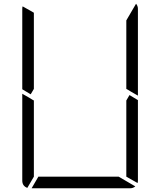

<svg xmlns="http://www.w3.org/2000/svg" viewBox="-20 -1006 856 1026"><path d="M672 -498 717 -471V-41Q717 -32 715 -28L655 -62V-70V-82V-83V-134V-265V-450V-469ZM144 -502 99 -529V-959Q99 -968 101 -972L161 -938V-928V-918V-866V-735V-548V-531ZM126 -2Q99 -12 99 -41V-500V-505L134 -485L152 -474L161 -469V-452V-265V-134V-83V-82V-72V-62ZM614 -62 703 -10Q691 0 676 0H408H149L185 -62H191H377H439ZM717 -959V-500V-495L682 -515L664 -526L655 -531V-550V-735V-866V-897L707 -986Q717 -974 717 -959Z"/></svg>

Font: DSEG14 Modern
Style: Light
Weight: 300
Designer: Keshikan(Twitter:@keshinomi_88pro)
Version: Version 0.46